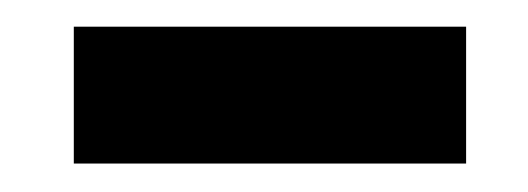

<svg xmlns="http://www.w3.org/2000/svg" viewBox="-20 -543 388 141"><path d="M34.2 -422.9V-523.4H322.3V-422.9Z"/></svg>

Font: Gen Shin Gothic Bold
Style: Bold
Weight: 700
Designer: [Source Han Sans]
Ryoko NISHIZUKA  (kana & ideographs); Paul D. Hunt (Latin, Greek & Cyrillic); Wenlong ZHANG  (bopomofo
Version: Version 1.002.20150607